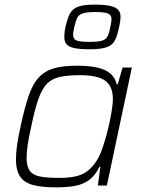

<svg xmlns="http://www.w3.org/2000/svg" viewBox="-20 -802 616 830"><path d="M223 8Q160 8 122 -2.5Q84 -13 66.5 -39.5Q49 -66 49 -114Q49 -141 54 -176Q59 -211 69 -256Q86 -335 103.5 -386.5Q121 -438 147 -466.5Q173 -495 212.5 -506.5Q252 -518 312 -518Q362 -518 398 -510.5Q434 -503 456 -485Q478 -467 484 -438H489L510 -510H550L442 0H403L414 -81H410Q392 -44 366 -24.5Q340 -5 305 1.5Q270 8 223 8ZM235 -33Q281 -33 310.5 -40.5Q340 -48 360 -64Q380 -80 397 -106Q409 -124 419.5 -152.5Q430 -181 439 -213.5Q448 -246 454.5 -277.5Q461 -309 464.5 -334Q468 -359 468 -373Q468 -429 435 -453Q402 -477 326 -477Q273 -477 238.5 -469.5Q204 -462 182.5 -439.5Q161 -417 145.5 -372.5Q130 -328 115 -255Q105 -211 100 -177.5Q95 -144 95 -120Q95 -83 108.5 -64Q122 -45 153 -39Q184 -33 235 -33ZM368 -589Q324 -589 300 -594.5Q276 -600 267 -611.5Q258 -623 258 -641Q258 -650 259 -661Q260 -672 263 -685Q269 -711 276 -729.5Q283 -748 295 -759.5Q307 -771 329.5 -776.5Q352 -782 390 -782Q434 -782 458 -776Q482 -770 491.5 -759Q501 -748 501 -730Q501 -720 499.5 -709.5Q498 -699 495 -685Q489 -658 482.5 -640Q476 -622 464 -611Q452 -600 429 -594.5Q406 -589 368 -589ZM366 -621Q405 -621 422 -626.5Q439 -632 445.5 -646Q452 -660 457 -685Q459 -696 460.5 -704.5Q462 -713 462 -720Q462 -736 448 -743Q434 -750 392 -750Q354 -750 337 -744Q320 -738 313.5 -724.5Q307 -711 301 -685Q299 -675 297.5 -666Q296 -657 296 -650Q296 -634 310 -627.5Q324 -621 366 -621Z"/></svg>

Font: Saira Thin ExtraLight
Style: Italic
Weight: 250
Italic angle: -12°
Version: Version 1.101